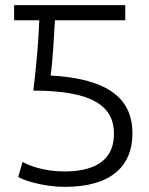

<svg xmlns="http://www.w3.org/2000/svg" viewBox="-20 -713 579 748"><path d="M35 -693V-634H133C130 -551 123 -472 110 -360C338 -360 424 -301 424 -192C424 -74 328 -45 230 -45C154 -45 95 -67 68 -82L51 -24C69 -11 150 15 232 15C419 15 496 -71 496 -193C496 -327 405 -406 177 -419C185 -464 191 -584 194 -634H468V-693Z"/></svg>

Font: Repo Light
Style: Regular
Weight: 300
Designer: Stefan Peev
Foundry: Context Ltd
Version: Version 001.502